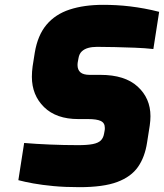

<svg xmlns="http://www.w3.org/2000/svg" viewBox="-20 -769 679 795"><path d="M309 6Q249 6 201.5 1.5Q154 -3 118 -9.5Q82 -16 56 -23L80 -177Q127 -173 186.5 -170.5Q246 -168 304 -168Q342 -168 364.5 -172.5Q387 -177 397.5 -187.5Q408 -198 411 -216L413 -227Q414 -231 414 -234Q414 -237 414 -240Q414 -260 397.5 -268Q381 -276 344 -276H304Q213 -276 162.5 -325.5Q112 -375 112 -451Q112 -472 115 -494L124 -551Q136 -623 172.5 -666.5Q209 -710 268.5 -729.5Q328 -749 407 -749Q434 -749 462 -747.5Q490 -746 519 -742.5Q548 -739 578 -733.5Q608 -728 639 -720L615 -566Q579 -570 537.5 -571.5Q496 -573 455.5 -574Q415 -575 382 -575Q361 -575 345 -570.5Q329 -566 318.5 -556Q308 -546 305 -528L303 -517Q302 -513 301.5 -508.5Q301 -504 301 -500Q301 -480 313 -469.5Q325 -459 352 -459H396Q497 -459 550 -410.5Q603 -362 603 -288Q603 -270 600 -249L589 -179Q580 -119 551.5 -78Q523 -37 465.5 -15.5Q408 6 309 6Z"/></svg>

Font: Exo Thin Black
Style: Italic
Weight: 900
Italic angle: -9°
Version: Version 2.000